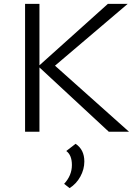

<svg xmlns="http://www.w3.org/2000/svg" viewBox="-20 -678 713 988"><path d="M263 -340 644 0H540L183 -331V0H109V-658H183V-342L535 -658H637ZM369 62Q414 92 414 153Q414 193 393.5 230.5Q373 268 338 290L310 268Q350 225 350 171Q350 120 321 99Z"/></svg>

Font: EauTestSC
Style: Regular
Weight: 400
Designer: Christian Thalmann (Catharsis Fonts)
Version: Version 0.001;PS 000.001;hotconv 1.0.88;makeotf.lib2.5.64775